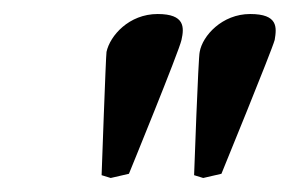

<svg xmlns="http://www.w3.org/2000/svg" viewBox="-20 -665 416 274"><path d="M138 -411 164 -417C164 -417 236 -593 239 -608C243 -626 244 -645 205 -645C164 -645 137 -614 132 -591C131 -585 125 -415 125 -415ZM270 -411 296 -417C296 -417 368 -593 372 -608C375 -626 377 -645 337 -645C297 -645 269 -614 265 -591C263 -585 257 -415 257 -415Z"/></svg>

Font: Libertinus Serif
Style: Bold Italic
Weight: 700
Italic angle: -12°
Designer: Philipp H. Poll, Khaled Hosny
Foundry: Caleb Maclennan
Version: Version 7.050;RELEASE